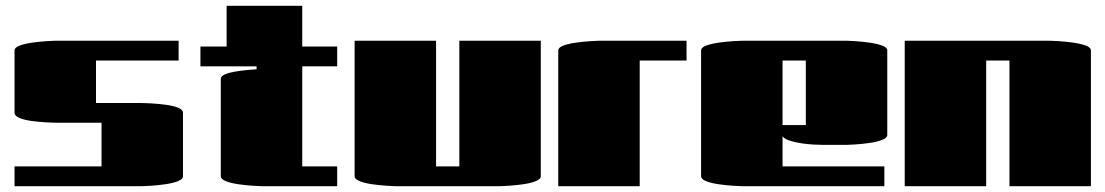

<svg xmlns="http://www.w3.org/2000/svg" viewBox="-20 -640 3800 660"><path d="M594 -500V-432H310V-286H426Q434 -286 454.5 -286Q475 -286 501.5 -284.5Q528 -283 552.5 -279.5Q577 -276 593 -269.5Q609 -263 609 -252V-34Q609 -24 591 -17Q573 -10 547.5 -6.5Q522 -3 499.5 -1.5Q477 0 469 0H30V-68H329V-218H213Q205 -218 184.5 -218Q164 -218 137.5 -219.5Q111 -221 86.5 -224.5Q62 -228 46 -235Q30 -242 30 -252V-466Q30 -477 48 -483.5Q66 -490 91.5 -493.5Q117 -497 139.5 -498.5Q162 -500 170 -500Z M669 -412V-480H759V-620H1019V-480H1139V-412H1019V-68H1139V0H879Q871 0 848.5 -1.5Q826 -3 800.5 -6.5Q775 -10 757 -17Q739 -24 739 -34V-369Q739 -378 752.5 -384Q766 -390 786 -393.5Q806 -397 826.5 -399Q847 -401 862 -402V-412Z M1199 -500H1479V-68H1559V-500H1839V-34Q1839 -24 1821 -17Q1803 -10 1777.5 -6.5Q1752 -3 1729.5 -1.5Q1707 0 1699 0H1339Q1331 0 1308.5 -1.5Q1286 -3 1260.5 -6.5Q1235 -10 1217 -17Q1199 -24 1199 -34Z M2179 0H1899V-466Q1899 -477 1917 -483.5Q1935 -490 1960.5 -493.5Q1986 -497 2008.5 -498.5Q2031 -500 2039 -500H2340V-432H2179Z M3020 -68V0H2530Q2522 0 2499.5 -1.5Q2477 -3 2451.5 -6.5Q2426 -10 2408 -17Q2390 -24 2390 -34V-466Q2390 -477 2408 -483.5Q2426 -490 2451.5 -493.5Q2477 -497 2499.5 -498.5Q2522 -500 2530 -500H2890Q2898 -500 2920.5 -498.5Q2943 -497 2968.5 -493.5Q2994 -490 3012 -483.5Q3030 -477 3030 -466V-176Q3030 -166 3012 -159Q2994 -152 2968.5 -148.5Q2943 -145 2920.5 -143.5Q2898 -142 2890 -142H2809Q2799 -142 2778 -143Q2757 -144 2734 -147.5Q2711 -151 2693 -157Q2675 -163 2670 -172V-68ZM2670 -210H2750V-432H2670Z M3370 0H3090V-500H3590Q3598 -500 3620.5 -498.5Q3643 -497 3668.5 -493.5Q3694 -490 3712 -483.5Q3730 -477 3730 -466V0H3450V-432H3370Z"/></svg>

Font: Gajraj One
Style: Regular
Weight: 400
Designer: Saurabh Sharma
Foundry: Saurabh Sharma
Version: Version 1.000